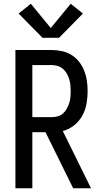

<svg xmlns="http://www.w3.org/2000/svg" viewBox="-20 -1001 540 1021"><path d="M62 0V-735H255Q283 -735 310 -729Q337 -723 360.5 -708.5Q384 -694 401 -672Q418 -650 428 -624.5Q438 -599 442 -571.5Q446 -544 446 -516Q446 -483 440 -449Q434 -415 417.5 -385.5Q401 -356 374 -334.5Q347 -313 314 -304L464 0H369L222 -298H152V0ZM152 -378H255Q272 -378 287.5 -382.5Q303 -387 315 -397.5Q327 -408 335 -422.5Q343 -437 348 -452.5Q353 -468 354.5 -484Q356 -500 356 -516Q356 -532 354.5 -548.5Q353 -565 348 -580.5Q343 -596 335 -610Q327 -624 315 -634.5Q303 -645 287.5 -650Q272 -655 255 -655H152ZM206 -800 79 -929 144 -981 250 -852 356 -981 421 -929 294 -800Z"/></svg>

Font: Iosevka SS04 Medium
Style: Regular
Weight: 500
Monospace: yes
Designer: Belleve Invis
Foundry: Belleve Invis
Version: Version 19.0.0; ttfautohint (v1.8.4)